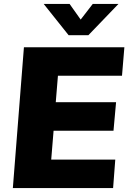

<svg xmlns="http://www.w3.org/2000/svg" viewBox="-20 -951 649 971"><path d="M273 -568 262 -434H567L554 -290H251L239 -144H563L552 0H45L101 -712H609L597 -568ZM579 -931 427 -773H327L201 -931H332L388 -852L449 -931Z"/></svg>

Font: Muli Black
Style: Italic
Weight: 900
Italic angle: -4.541°
Designer: Vernon Adams
Foundry: Vernon Adams
Version: Version 2.001